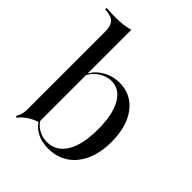

<svg xmlns="http://www.w3.org/2000/svg" viewBox="-184 -741 865 865"><g transform="rotate(45 248.0 -308.5)"><path d="M262.9 11.3Q218.5 11.3 185.9 -7.7Q153.2 -26.6 142.7 -54.8L145.2 -62.1Q154.8 -37.9 180.6 -21.8Q206.5 -5.6 238.7 -5.6Q296.8 -5.6 329 -58.5Q361.3 -111.3 361.3 -209.7Q361.3 -302.4 331.9 -354.4Q302.4 -406.5 249.2 -406.5Q216.9 -406.5 186.3 -384.7Q155.6 -362.9 144.4 -329L142.7 -333.9Q154.8 -375 194 -400.8Q233.1 -426.6 281.5 -426.6Q331.5 -426.6 368.1 -400Q404.8 -373.4 424.6 -325.4Q444.4 -277.4 444.4 -212.9Q444.4 -143.5 421.8 -93.1Q399.2 -42.7 358.5 -15.7Q317.7 11.3 262.9 11.3ZM63.7 14.5 57.3 7.3Q62.9 0 66.1 -8.9Q69.4 -17.7 71 -28.6Q72.6 -39.5 72.6 -54.8V-543.5Q72.6 -579 57.7 -595.6Q42.7 -612.1 1.6 -614.5V-623.4Q15.3 -622.6 29.8 -621.8Q44.4 -621 57.3 -621Q83.9 -621 107.3 -623.8Q130.6 -626.6 150 -632.3V-43.5Q135.5 -39.5 119 -31Q102.4 -22.6 87.9 -10.9Q73.4 0.8 63.7 14.5Z"/></g></svg>

Font: Playfair 144pt
Style: Regular
Weight: 400
Designer: Claus Eggers Sørensen
Foundry: Claus Eggers Sørensen
Version: Version 2.001;gftools[0.9.30]